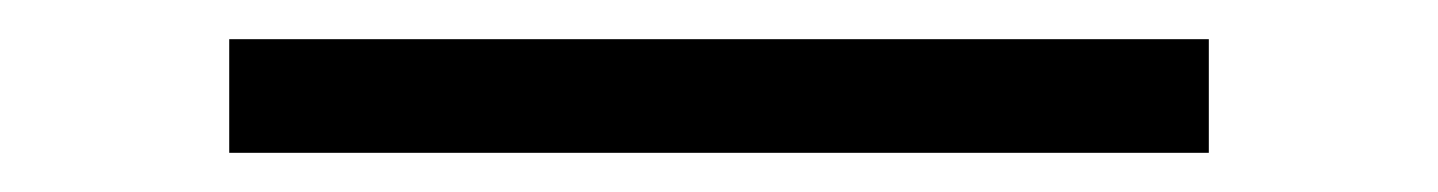

<svg xmlns="http://www.w3.org/2000/svg" viewBox="-20 44 734 98"><path d="M97 122V64H597V122Z"/></svg>

Font: Chivo Medium Thin
Style: Regular
Weight: 250
Version: Version 2.002